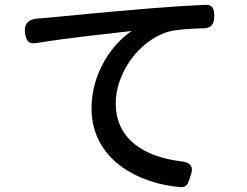

<svg xmlns="http://www.w3.org/2000/svg" viewBox="-20 -746 1020 793"><path d="M483 -57C551 -8 638 20 726 27C742 28 754 20 758 6L768 -23L769 -26C780 -56 767 -77 725 -80C585 -98 458 -164 458 -320C458 -436 545 -575 675 -615C713 -625 770 -628 818 -629C851 -629 865 -645 865 -678C865 -712 858 -728 824 -726C761 -723 680 -718 595 -711C415 -696 240 -679 169 -672C162 -671 153 -671 142 -670C104 -669 79 -652 83 -614C87 -576 98 -562 136 -569C254 -589 438 -608 524 -618C445 -566 358 -446 358 -299C358 -191 408 -111 483 -57Z"/></svg>

Font: GenSenRounded2 TW M
Style: Regular
Weight: 500
Version: Version 2.100;PS 2.1;hotconv 16.6.51;makeotf.lib2.5.65220 DE